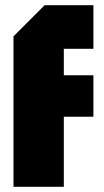

<svg xmlns="http://www.w3.org/2000/svg" viewBox="-20 -720 400 740"><path d="M32 0V-580L152 -700H340V-532H226V-430H340V-270H226V0Z"/></svg>

Font: Tektur Condensed ExtraBold
Style: Regular
Weight: 800
Width: 3
Designer: Adam Jagosz
Foundry: Adam Jagosz
Version: Version 1.005;gftools[0.9.30]